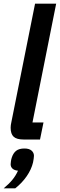

<svg xmlns="http://www.w3.org/2000/svg" viewBox="-27 -760 326 1046"><path d="M101 0Q64 0 47.5 -15Q31 -30 31 -64Q31 -71 32 -79Q33 -87 35 -95L164 -740H279L150 -93H210L191 0ZM106 49Q132 49 145 60.5Q158 72 158 89Q158 94 156.5 104.5Q155 115 153 125Q144 163 118.5 200Q93 237 56 266H-7Q21 243 40 220Q59 197 71 170Q51 168 41 158.5Q31 149 31 135Q31 130 32.5 119Q34 108 37 99Q45 74 61 61.5Q77 49 106 49Z"/></svg>

Font: IBM Plex Sans Cond SmBld
Style: Italic
Weight: 600
Width: 3
Italic angle: -11°
Designer: Mike Abbink, Paul van der Laan, Pieter van Rosmalen
Foundry: Bold Monday
Version: Version 1.3